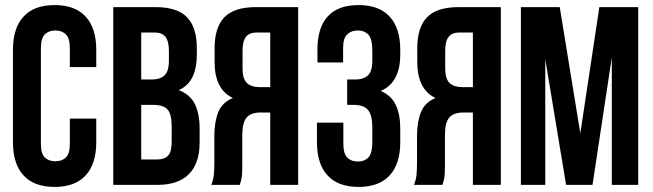

<svg xmlns="http://www.w3.org/2000/svg" viewBox="-20 -728 2573 756"><path d="M359 -261V-168Q359 -83 317.5 -37.5Q276 8 195 8Q114 8 72.5 -37.5Q31 -83 31 -168V-532Q31 -617 72.5 -662.5Q114 -708 195 -708Q276 -708 317.5 -662.5Q359 -617 359 -532V-464H255V-539Q255 -577 239.5 -592.5Q224 -608 198 -608Q172 -608 156.5 -592.5Q141 -577 141 -539V-161Q141 -123 156.5 -108Q172 -93 198 -93Q224 -93 239.5 -108Q255 -123 255 -161V-261Z M592 -700Q678 -700 716.5 -660Q755 -620 755 -539V-514Q755 -460 738 -425Q721 -390 684 -373Q729 -356 747.5 -317.5Q766 -279 766 -223V-166Q766 -85 724 -42.5Q682 0 599 0H426V-700ZM536 -315V-100H599Q627 -100 641.5 -115Q656 -130 656 -169V-230Q656 -279 639.5 -297Q623 -315 585 -315ZM536 -600V-415H579Q610 -415 627.5 -431Q645 -447 645 -489V-528Q645 -566 631.5 -583Q618 -600 589 -600Z M812 0Q820 -20 822 -39.5Q824 -59 824 -85V-193Q824 -248 839.5 -286.5Q855 -325 897 -342Q825 -376 825 -484V-539Q825 -620 863.5 -660Q902 -700 988 -700H1154V0H1044V-285H1006Q968 -285 951 -265Q934 -245 934 -196V-86Q934 -65 933.5 -51Q933 -37 931.5 -28Q930 -19 928 -13Q926 -7 924 0ZM991 -600Q962 -600 948.5 -583Q935 -566 935 -528V-459Q935 -417 952.5 -401Q970 -385 1001 -385H1044V-600Z M1446 -528Q1446 -575 1430.5 -591.5Q1415 -608 1389 -608Q1363 -608 1347 -592.5Q1331 -577 1331 -539V-482H1230V-534Q1230 -619 1270.5 -663.5Q1311 -708 1392 -708Q1473 -708 1514.5 -662.5Q1556 -617 1556 -532V-514Q1556 -402 1479 -370Q1521 -352 1538.5 -314.5Q1556 -277 1556 -223V-168Q1556 -83 1514.5 -37.5Q1473 8 1392 8Q1311 8 1269.5 -37.5Q1228 -83 1228 -168V-245H1332V-161Q1332 -123 1347.5 -107.5Q1363 -92 1389 -92Q1415 -92 1430.5 -108Q1446 -124 1446 -171V-226Q1446 -275 1429 -295Q1412 -315 1374 -315H1347V-415H1380Q1411 -415 1428.5 -431Q1446 -447 1446 -489Z M1610 0Q1618 -20 1620 -39.5Q1622 -59 1622 -85V-193Q1622 -248 1637.5 -286.5Q1653 -325 1695 -342Q1623 -376 1623 -484V-539Q1623 -620 1661.5 -660Q1700 -700 1786 -700H1952V0H1842V-285H1804Q1766 -285 1749 -265Q1732 -245 1732 -196V-86Q1732 -65 1731.5 -51Q1731 -37 1729.5 -28Q1728 -19 1726 -13Q1724 -7 1722 0ZM1789 -600Q1760 -600 1746.5 -583Q1733 -566 1733 -528V-459Q1733 -417 1750.5 -401Q1768 -385 1799 -385H1842V-600Z M2265 -203 2340 -700H2493V0H2389V-502L2313 0H2209L2127 -495V0H2031V-700H2184Z"/></svg>

Font: Bebas Neue Bold
Style: Regular
Weight: 700
Designer: Ryoichi Tsunekawa & LGV (GE)
Foundry: Free Software Foundation, Inc.
Version: Version 1.003 August 13, 2016